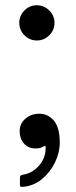

<svg xmlns="http://www.w3.org/2000/svg" viewBox="-20 -566 294 747"><path d="M56.5 -56Q56.5 -85 78.8 -104.2Q101 -123.5 133 -123.5Q167 -123.5 189.8 -96.5Q212.5 -69.5 212.5 -11Q212.5 27.5 194.2 65.5Q176 103.5 144 130.2Q112 157 70 161Q63.5 161.5 60.5 160.5Q57.5 159.5 57.5 152V125.5Q57.5 118.5 61 116.5Q64.5 114.5 70 113.5Q105.5 108.5 132.2 77.8Q159 47 157.5 6Q157.5 0.5 154.5 1.5Q151.5 2.5 147 5Q141 9 134 10.2Q127 11.5 118 11.5Q89.5 11.5 73 -7.8Q56.5 -27 56.5 -56ZM55 -477Q55 -505 75 -525.2Q95 -545.5 123.5 -545.5Q151.5 -545.5 171.8 -525.2Q192 -505 192 -477Q192 -449 171.8 -428.8Q151.5 -408.5 123.5 -408.5Q95 -408.5 75 -428.8Q55 -449 55 -477Z"/></svg>

Font: Besley Medium
Style: Regular
Weight: 500
Designer: Owen Earl
Foundry: indestructible type*
Version: Version 2.001; ttfautohint (v1.8.3)